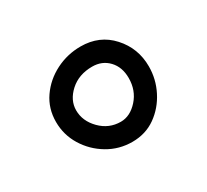

<svg xmlns="http://www.w3.org/2000/svg" viewBox="-68 -420 496 460"><g transform="rotate(-30 180.0 -190.0)"><path d="M50.3 -192.9Q50.3 -230 70.3 -258.8Q90.3 -287.6 122.6 -304Q154.8 -320.3 191.4 -320.3Q243.7 -320.3 276.6 -283.9Q309.6 -247.6 309.6 -197.3Q309.6 -162.1 293.7 -130.9Q277.8 -99.6 250 -79.8Q222.2 -60.1 185.5 -60.1Q148.9 -60.1 118.2 -78.4Q87.4 -96.7 68.8 -127Q50.3 -157.2 50.3 -192.9ZM106 -192.9Q106 -163.1 129.4 -139.4Q152.8 -115.7 185.5 -115.7Q211.4 -115.7 232.7 -139.4Q253.9 -163.1 253.9 -197.3Q253.9 -227.5 236.3 -246.1Q218.8 -264.6 191.4 -264.6Q154.3 -264.6 130.1 -242.7Q106 -220.7 106 -192.9Z"/></g></svg>

Font: Mikhak-FD Regular
Style: FD-Regular
Weight: 400
Designer: Amin Abedi
Version: Version 3.2